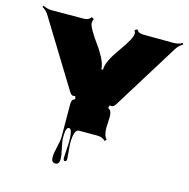

<svg xmlns="http://www.w3.org/2000/svg" viewBox="-129 -798 1123 1140"><g transform="rotate(15 433.0 -228.0)"><path d="M351.6 172.9 356.9 77.1Q356.9 -4.9 336.4 -4.9Q315.9 -4.9 315.9 46.9V61Q315.9 82 325.4 123.5Q335 165 335 186.5Q335 219.7 310.3 219.7Q285.6 219.7 285.6 186.5Q285.6 164.1 295.9 121.1Q306.2 78.1 306.2 55.7L305.2 -143.6Q305.2 -158.7 309.3 -167Q313.5 -175.3 326.7 -179.2L321.8 -197.8Q314.9 -195.8 309.8 -195.8Q304.7 -195.8 299.3 -199.2Q293 -203.6 284.7 -216.8L37.1 -620.1Q22.5 -644 -2.9 -659.2L1.5 -667.5Q25.9 -653.8 56.6 -653.8L253.4 -654.8Q282.7 -654.8 294.9 -675.8L310.1 -667.5Q303.7 -655.8 303.7 -641.8Q303.7 -627.9 323.5 -594.2Q343.3 -560.5 366.9 -528.8Q390.6 -497.1 410.4 -458.5Q430.2 -419.9 430.2 -391.6H440.4V-395.5Q440.4 -441.4 503.9 -529.3Q567.4 -617.2 567.4 -647Q567.4 -654.8 560.5 -667.5L575.7 -675.8Q587.9 -654.8 617.7 -654.8L802.7 -653.8Q833 -653.8 857.4 -667.5L861.8 -659.2Q835.4 -643.6 821.3 -620.1L571.3 -216.8Q558.6 -195.8 545.4 -195.8Q540 -195.8 534.2 -197.8L528.3 -179.7Q551.8 -172.4 551.8 -130.9L548.8 -63Q548.8 -16.1 569.3 4.4L559.1 14.2Q540 -4.9 510.7 -4.9H396.5Q365.2 -4.9 365.2 83.5L372.6 174.3Q372.6 191.4 362.1 191.4Q351.6 191.4 351.6 172.9Z"/></g></svg>

Font: Nosifer Caps
Style: Regular
Weight: 800
Version: Version 001.002